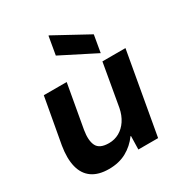

<svg xmlns="http://www.w3.org/2000/svg" viewBox="-180 -877 943 1010"><g transform="rotate(-30 291.5 -371.5)"><path d="M189 12Q126 12 87.5 -15Q49 -42 36 -94Q23 -146 35 -219L85 -496H224L177 -232Q167 -172 183.5 -139Q200 -106 257 -106Q291 -106 319.5 -122Q348 -138 368 -168Q388 -198 396 -239L441 -496H581L493 0H373L375 -81H372Q341 -38 295.5 -13Q250 12 189 12ZM455 -538 244 -645 263 -755H266L473 -642Z"/></g></svg>

Font: DM Sans 36pt ExtraBold
Style: Italic
Weight: 800
Italic angle: -10°
Designer: Colophon Foundry, Jonny Pinhorn
Foundry: Colophon Foundry
Version: Version 4.004;gftools[0.9.30]